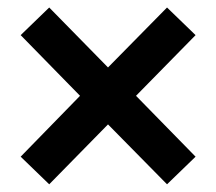

<svg xmlns="http://www.w3.org/2000/svg" viewBox="-20 -584 562 499"><path d="M107.9 -105 33.7 -176.8 188 -335 33.7 -492.7 107.9 -564.5 260.7 -408.7 414.1 -564.5 488.3 -492.7 333.5 -335 488.3 -176.8 414.1 -105 260.7 -260.7Z"/></svg>

Font: Roboto Slab LO Medium
Style: Regular
Weight: 500
Designer: Google
Version: Version 2.000